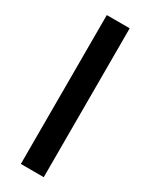

<svg xmlns="http://www.w3.org/2000/svg" viewBox="-181 -684 592 755"><g transform="rotate(30 115.0 -306.0)"><path d="M63 32H167V-644H63Z"/></g></svg>

Font: FilmFarsi Display
Style: Regular
Weight: 400
Designer: Borna Izadpanah
Foundry: Borna Izadpanah
Version: Version 1.000;PS 001.000;hotconv 1.0.88;makeotf.lib2.5.64775